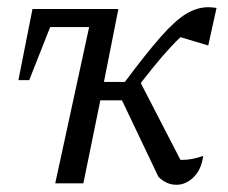

<svg xmlns="http://www.w3.org/2000/svg" viewBox="-20 -508 632 532"><path d="M419 -18 318 -230H258L211 0H133L227 -433H119L61 -286H31L70 -483H308L268 -281H326Q385 -360 425 -405.5Q465 -451 495.5 -469.5Q526 -488 557 -488Q562 -488 568 -487.5Q574 -487 580 -486L557 -382L480 -405Q455 -381 430 -352Q405 -323 370 -278L480 -65H486Q512 -65 543 -76Q538 -38 516.5 -17Q495 4 469 4Q441 4 419 -18Z"/></svg>

Font: Piazzolla
Style: Italic
Weight: 400
Italic angle: -11.3°
Designer: Juan Pablo del Peral
Foundry: Huerta Tipografica
Version: Version 1.330